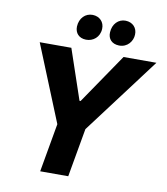

<svg xmlns="http://www.w3.org/2000/svg" viewBox="-96 -979 919 1058"><g transform="rotate(10 364.0 -449.5)"><path d="M201 0H358L406 -272L728 -700H544L353 -420H347L252 -700H75L249 -272ZM323 -758C363 -757 399 -785 401 -832C403 -870 376 -898 337 -899C296 -900 264 -868 262 -821C261 -784 284 -759 323 -758ZM508 -758C556 -757 584 -796 585 -832C587 -870 561 -898 521 -899C481 -900 449 -868 447 -821C445 -784 468 -759 508 -758Z"/></g></svg>

Font: Fixel Display
Style: Bold Italic
Weight: 700
Italic angle: -10°
Designer: AlfaBravo + MacPaw
Foundry: Kyrylo Tkachov, Marchela Mozhyna, Serhii Makarenko, Maria Weinstein, Zakhar Kryvoshyya
Version: Version 1.210;Glyphs 3.2 (3217)